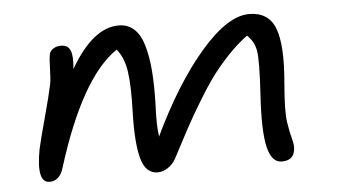

<svg xmlns="http://www.w3.org/2000/svg" viewBox="-38 -509 943 532"><g transform="rotate(-5 433.5 -242.5)"><path d="M80.1 -35.2Q43 -35.2 60.1 -127Q66.4 -155.8 82.8 -215.6Q99.1 -275.4 105 -304.2Q107.9 -319.3 108.4 -346.9Q108.9 -374.5 111.8 -388.2Q113.3 -396.5 122.6 -402.3Q131.8 -408.2 144 -408.2Q164.1 -408.2 170.4 -391.6Q176.8 -375 172.9 -340.8Q236.3 -450.2 308.1 -450.2Q333.5 -450.2 350.8 -434.6Q368.2 -418.9 377.2 -387.9Q386.2 -356.9 389.4 -317.4Q392.6 -277.8 391.1 -224.1Q388.2 -165.5 393.1 -133.8Q460.4 -275.4 535.9 -362.8Q611.3 -450.2 670.9 -450.2Q725.1 -450.2 743.2 -403.1Q761.2 -356 752 -252Q745.1 -172.9 750 -142.1Q754.9 -111.3 760 -93.3Q765.1 -75.2 762.2 -62Q757.3 -35.2 726.1 -35.2Q697.3 -35.2 687 -80.8Q676.8 -126.5 683.1 -224.1Q689 -320.3 684.3 -346.7Q679.7 -373 660.2 -391.1Q632.3 -370.6 606.2 -343Q580.1 -315.4 560.3 -288.8Q540.5 -262.2 515.9 -221.4Q491.2 -180.7 474.9 -150.4Q458.5 -120.1 431.2 -67.9Q422.4 -52.7 408.7 -43.9Q395 -35.2 380.9 -35.2Q347.7 -35.2 335.7 -78.1Q323.7 -121.1 326.2 -206.1Q328.6 -279.8 322.8 -320.3Q316.9 -360.8 296.9 -383.8Q195.3 -315.4 119.1 -70.8Q108.4 -35.2 80.1 -35.2Z"/></g></svg>

Font: Shantell Sans Irregular
Style: Italic
Weight: 300
Italic angle: -11.31°
Designer: Stephen Nixon, Anya Danilova, Shantell Martin
Foundry: Arrow Type
Version: Version 1.006;[9816181b4]